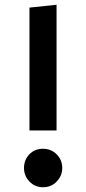

<svg xmlns="http://www.w3.org/2000/svg" viewBox="-20 -773 363 808"><path d="M218 -224H104V-741L218 -753ZM161 15Q127 15 104 -9Q81 -33 81 -66Q81 -100 103.5 -123.5Q126 -147 161 -147Q195 -147 218.5 -123.5Q242 -100 242 -66Q242 -34 219 -9.5Q196 15 161 15Z"/></svg>

Font: Trujillo Medium
Style: Regular
Weight: 500
Designer: Fira Sans original fonts by bBox Type GmbH, Carrois Corporate GbR, & Edenspiekermann AG / Changes by Cristiano Sobral
Foundry: Fira Sans original fonts by bBox Type GmbH, Carrois Corporate GbR, & Edenspiekermann AG / Changes by Cristiano Sobral
Version: Version 4.301;October 17, 2021;FontCreator 14.0.0.2814 64-bi